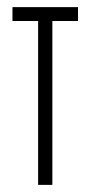

<svg xmlns="http://www.w3.org/2000/svg" viewBox="-20 -516 254 539"><path d="M15 -457V-496H199V-457H127V3H87V-457Z"/></svg>

Font: RIT Chingam
Style: Regular
Weight: 400
Version: Version 1.2.1